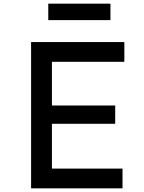

<svg xmlns="http://www.w3.org/2000/svg" viewBox="-20 -1030 790 1050"><path d="M150 0V-800H660V-692H264V-453H610V-353H264V-108H650V0ZM244 -920V-1010H584V-920Z"/></svg>

Font: Martian Mono SemiExpanded
Style: Regular
Weight: 400
Width: 6
Monospace: yes
Designer: Roman Shamin
Foundry: Evil Martians
Version: Version 1.000